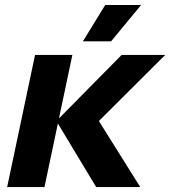

<svg xmlns="http://www.w3.org/2000/svg" viewBox="-20 -759 690 779"><path d="M370.2 0 208.8 -268H381.2L549 0ZM9 0 122.2 -536H273.6L160.4 0ZM208.8 -268 473.4 -536H650.2L381.2 -268ZM316.4 -591.4 406.8 -738.6H552.4L430.8 -591.4Z"/></svg>

Font: Geist
Style: Italic
Weight: 400
Italic angle: -12°
Designer: Basement.studio, Andrés Briganti, Mateo Zaragoza
Foundry: Basement.studio, Vercel, Andrés Briganti, Guido Ferreyra, Mateo Zaragoza
Version: Version 1.500